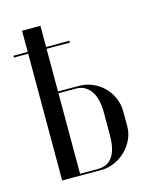

<svg xmlns="http://www.w3.org/2000/svg" viewBox="-85 -554 498 613"><g transform="rotate(-15 164.0 -247.5)"><path d="M106.1 -278V-495H45.4V0H175.1Q197.1 0 218.1 -9Q239 -18 255.2 -33.7Q271.4 -49.4 281.1 -69.9Q290.9 -90.5 290.9 -113V-162Q290.9 -187.4 281.2 -208.4Q271.6 -229.5 255.8 -245.1Q239.9 -260.6 218.9 -269.3Q198 -278 174.8 -278ZM230.1 -101.2Q230.1 -52.9 213.6 -29.4Q197 -6 166.6 -6H106.1V-272H164.6Q193.9 -272 212 -247.4Q230.1 -222.9 230.1 -175ZM-1.8 -419H183.4V-425H-1.8Z"/></g></svg>

Font: Moniqa Black
Style: Regular
Weight: 900
Designer: Rajesh Rajput
Foundry: Rajesh Rajput
Version: Version 1.000